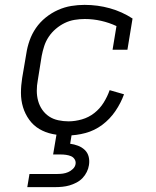

<svg xmlns="http://www.w3.org/2000/svg" viewBox="-20 -548 640 788"><path d="M256 8Q225 8 195.5 2Q166 -4 141.5 -18.5Q117 -33 100 -56.5Q83 -80 74.5 -108Q66 -136 66 -166.5Q66 -197 71 -228L88 -328Q92 -355 101.5 -382Q111 -409 127.5 -433Q144 -457 167.5 -476Q191 -495 218 -507Q245 -519 272.5 -523.5Q300 -528 327 -528Q381 -528 431 -514Q481 -500 524 -472L503 -344H442L458 -441Q428 -455 395 -462.5Q362 -470 328 -470Q307 -470 286 -466.5Q265 -463 245.5 -453.5Q226 -444 209 -429.5Q192 -415 180 -397Q168 -379 161.5 -359Q155 -339 151 -318L135 -218Q131 -197 131 -175.5Q131 -154 136.5 -134Q142 -114 153.5 -97.5Q165 -81 181.5 -70Q198 -59 219 -54.5Q240 -50 261 -50Q288 -50 316 -58Q344 -66 367 -84Q390 -102 405.5 -127Q421 -152 430 -178L489 -161Q476 -125 453.5 -92Q431 -59 399.5 -35.5Q368 -12 330.5 -2Q293 8 256 8ZM92 220 101 166H216Q227 166 238 164.5Q249 163 259.5 158.5Q270 154 279 145.5Q288 137 290 126Q292 115 286.5 106Q281 97 271.5 93Q262 89 251 87.5Q240 86 229 86H198L221 -50H283L268 42Q284 44 300 50Q316 56 328 67.5Q340 79 344 95.5Q348 112 345 130Q343 144 336 158Q329 172 318.5 183Q308 194 293.5 201.5Q279 209 265 213Q251 217 236 218.5Q221 220 207 220Z"/></svg>

Font: Iosevka HT Light Extended
Style: Italic
Weight: 300
Width: 7
Italic angle: -9°
Monospace: yes
Designer: Belleve Invis
Foundry: Belleve Invis
Version: Version 32.3.0; ttfautohint (v1.8.4)